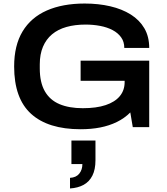

<svg xmlns="http://www.w3.org/2000/svg" viewBox="-20 -719 944 1086"><path d="M436 12Q252 12 156 -75Q60 -162 60 -343Q60 -462 107.5 -541Q155 -620 244.5 -659.5Q334 -699 459 -699Q537 -699 603.5 -683.5Q670 -668 719.5 -637Q769 -606 796.5 -559Q824 -512 824 -448H683Q683 -483 665 -508Q647 -533 616.5 -549Q586 -565 546.5 -572.5Q507 -580 464 -580Q404 -580 356 -566.5Q308 -553 274.5 -525Q241 -497 223 -454.5Q205 -412 205 -355V-332Q205 -253 233.5 -203Q262 -153 316.5 -130Q371 -107 448 -107Q525 -107 577.5 -124.5Q630 -142 657.5 -175Q685 -208 685 -255V-262H436V-376H824V0H731L717 -83Q684 -50 641 -29Q598 -8 547 2Q496 12 436 12ZM376 347V287Q411 285 428.5 263Q446 241 446 209H384V76H520V187Q520 240 502.5 274.5Q485 309 453 326.5Q421 344 376 347Z"/></svg>

Font: Archivo SemiExpanded SemiBold
Style: Regular
Weight: 600
Width: 6
Designer: Hector Gatti
Foundry: Omnibus-Type
Version: Version 2.001